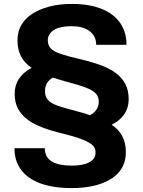

<svg xmlns="http://www.w3.org/2000/svg" viewBox="-20 -741 731 982"><path d="M142 -394C92.9 -368.2 55.1 -326.7 55.1 -261C55.1 -231 61 -205.3 72.7 -184C114.3 -108.3 210.1 -80.1 311.4 -55C361.5 -42 401 -31.2 435.1 -11.5C455.2 0.1 468.7 12.9 468.7 39C468.7 89.9 410.8 106 346.6 106C270.7 106 209.1 86.3 209.1 17H54C54 43 57.8 66.2 65.5 86.5C101.3 180.8 207.8 221 346.6 221C388.4 221 426.3 217 460.5 209C549.5 188.1 623.8 137.3 623.8 38C623.8 -30.8 595.8 -72.6 551.2 -103C601.1 -128 638.1 -168.7 638.1 -235C638.1 -264.3 632.4 -289.8 621 -311.5C580.5 -388.7 481.9 -416.1 379.6 -441C348.1 -448.3 322.4 -455.2 302.6 -461.5C260.6 -474.9 224.5 -488.4 224.5 -536C224.5 -545.3 226.9 -554.3 231.6 -563C249.4 -595.2 292.6 -607 347.7 -607C418.3 -607 472 -575.4 472 -512H627.1C627.1 -545.3 620.7 -575 607.8 -601C568.5 -680.7 475.1 -721 347.7 -721C305.2 -721 266.8 -716.5 232.8 -707.5C145.9 -684.6 69.4 -633.7 69.4 -535C69.4 -466.2 97.4 -424.4 142 -394ZM440.1 -152C396.7 -167.8 327.1 -183 287.7 -196C244.9 -210.2 210.2 -226 210.2 -275C210.2 -308.2 226.1 -331 250.9 -344C294.7 -328.1 362.2 -313.5 402.7 -299C443.7 -284.4 485.2 -268.1 485.2 -221C485.2 -187.6 465.6 -164.8 440.1 -152Z"/></svg>

Font: Asimov
Style: Wid
Weight: 500
Designer: Google
Version: Version 2.000980; 2014